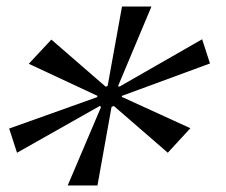

<svg xmlns="http://www.w3.org/2000/svg" viewBox="-20 -706 692 587"><path d="M598 -586 622 -512 353 -413 352 -410 562 -314 493 -239 328 -382 321 -379 278 -139H187L289 -379L285 -382L32 -239L8 -313L277 -409L278 -413L68 -511L137 -585L303 -441L309 -443L353 -686H443L341 -443L345 -441Z"/></svg>

Font: Playball
Style: Regular
Weight: 400
Designer: Robert E. Leuschke
Foundry: Robert E. Leuschke
Version: Version 1.001